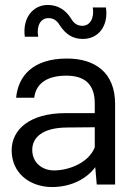

<svg xmlns="http://www.w3.org/2000/svg" viewBox="-20 -744 530 774"><path d="M80 -596H134C126 -640 144 -671 175 -671C195 -671 209 -662 221 -642C246 -604 275 -587 314 -587C378 -587 418 -641 407 -714H354C361 -671 343 -640 312 -640C292 -640 278 -649 266 -670C245 -703 214 -724 173 -724C112 -724 70 -671 80 -596ZM186 10C266 11 329 -23 364 -70L370 0H444V-325C444 -451 364 -508 250 -508C111 -508 53 -436 45 -350H118C125 -411 175 -439 247 -439C320 -439 362 -406 362 -327V-288H245C97 -288 27 -220 27 -138C27 -48 97 8 186 10ZM198 -57C149 -57 110 -89 110 -140C110 -186 146 -230 253 -230L362 -231V-150C337 -87 257 -57 198 -57Z"/></svg>

Font: Oakes
Style: Regular
Weight: 400
Designer: Samuel Oakes
Foundry: Samuel Oakes
Version: Version 1.003;PS 001.003;hotconv 1.0.88;makeotf.lib2.5.64775